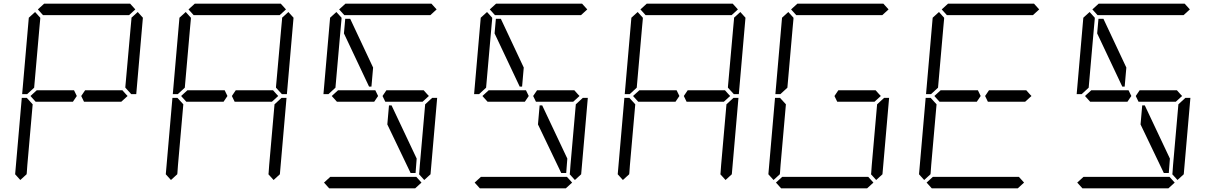

<svg xmlns="http://www.w3.org/2000/svg" viewBox="-20 -1020 6568 1040"><path d="M381 -531 396 -500 375 -469H374H353H352H242H178H173L145 -500L179 -531H184H231H358H359H380ZM136 -924 170 -955 198 -924V-918L194 -875L165 -545L127 -510H100ZM124 -76 90 -45 62 -76 98 -490H125L157 -455L128 -125L125 -83ZM185 -969 219 -1000H685L713 -969L679 -938H658H477H415H234H213ZM671 -500 637 -469H635H632H458H456H436H435L420 -500L441 -531H464H587H643L659 -513ZM692 -924 726 -955 754 -924 718 -510H691L659 -545V-550L688 -875L692 -918Z M1197 -531 1212 -500 1191 -469H1190H1169H1168H1058H994H989L961 -500L995 -531H1000H1047H1174H1175H1196ZM952 -924 986 -955 1014 -924V-918L1010 -875L981 -545L943 -510H916ZM940 -76 906 -45 878 -76 914 -490H941L973 -455L944 -125L941 -83ZM1001 -969 1035 -1000H1501L1529 -969L1495 -938H1474H1293H1231H1050H1029ZM1487 -500 1453 -469H1451H1448H1274H1272H1252H1251L1236 -500L1257 -531H1280H1403H1459L1475 -513ZM1508 -924 1542 -955 1570 -924 1534 -510H1507L1475 -545V-550L1504 -875L1508 -918ZM1496 -76 1462 -45 1434 -76 1435 -83 1438 -125 1467 -455 1505 -490H1532Z M2013 -531 2028 -500 2007 -469H2006H1985H1984H1874H1810H1805L1777 -500L1811 -531H1816H1863H1990H1991H2012ZM1843 -839 1850 -918H1877L2001 -654L1992 -551H1979ZM1768 -924 1802 -955 1830 -924V-918L1826 -875L1797 -545L1759 -510H1732ZM1817 -969 1851 -1000H2317L2345 -969L2311 -938H2290H2109H2047H1866H1845ZM2303 -500 2269 -469H2267H2264H2090H2088H2068H2067L2052 -500L2073 -531H2096H2219H2275L2291 -513ZM2263 -31 2229 0H1763L1735 -31L1769 -62H1790H1971H2033H2214H2235ZM2237 -161 2231 -83H2204L2078 -346L2087 -449H2101ZM2312 -76 2278 -45 2250 -76 2251 -83 2254 -125 2283 -455 2321 -490H2348Z M2829 -531 2844 -500 2823 -469H2822H2801H2800H2690H2626H2621L2593 -500L2627 -531H2632H2679H2806H2807H2828ZM2659 -839 2666 -918H2693L2817 -654L2808 -551H2795ZM2584 -924 2618 -955 2646 -924V-918L2642 -875L2613 -545L2575 -510H2548ZM2633 -969 2667 -1000H3133L3161 -969L3127 -938H3106H2925H2863H2682H2661ZM3119 -500 3085 -469H3083H3080H2906H2904H2884H2883L2868 -500L2889 -531H2912H3035H3091L3107 -513ZM3079 -31 3045 0H2579L2551 -31L2585 -62H2606H2787H2849H3030H3051ZM3053 -161 3047 -83H3020L2894 -346L2903 -449H2917ZM3128 -76 3094 -45 3066 -76 3067 -83 3070 -125 3099 -455 3137 -490H3164Z M3645 -531 3660 -500 3639 -469H3638H3617H3616H3506H3442H3437L3409 -500L3443 -531H3448H3495H3622H3623H3644ZM3400 -924 3434 -955 3462 -924V-918L3458 -875L3429 -545L3391 -510H3364ZM3388 -76 3354 -45 3326 -76 3362 -490H3389L3421 -455L3392 -125L3389 -83ZM3449 -969 3483 -1000H3949L3977 -969L3943 -938H3922H3741H3679H3498H3477ZM3935 -500 3901 -469H3899H3896H3722H3720H3700H3699L3684 -500L3705 -531H3728H3851H3907L3923 -513ZM3956 -924 3990 -955 4018 -924 3982 -510H3955L3923 -545V-550L3952 -875L3956 -918ZM3944 -76 3910 -45 3882 -76 3883 -83 3886 -125 3915 -455 3953 -490H3980Z M4216 -924 4250 -955 4278 -924V-918L4274 -875L4245 -545L4207 -510H4180ZM4204 -76 4170 -45 4142 -76 4178 -490H4205L4237 -455L4208 -125L4205 -83ZM4265 -969 4299 -1000H4765L4793 -969L4759 -938H4738H4557H4495H4314H4293ZM4751 -500 4717 -469H4715H4712H4538H4536H4516H4515L4500 -500L4521 -531H4544H4667H4723L4739 -513ZM4711 -31 4677 0H4211L4183 -31L4217 -62H4238H4419H4481H4662H4683ZM4760 -76 4726 -45 4698 -76 4699 -83 4702 -125 4731 -455 4769 -490H4796Z M5277 -531 5292 -500 5271 -469H5270H5249H5248H5138H5074H5069L5041 -500L5075 -531H5080H5127H5254H5255H5276ZM5032 -924 5066 -955 5094 -924V-918L5090 -875L5061 -545L5023 -510H4996ZM5020 -76 4986 -45 4958 -76 4994 -490H5021L5053 -455L5024 -125L5021 -83ZM5081 -969 5115 -1000H5581L5609 -969L5575 -938H5554H5373H5311H5130H5109ZM5567 -500 5533 -469H5531H5528H5354H5352H5332H5331L5316 -500L5337 -531H5360H5483H5539L5555 -513ZM5527 -31 5493 0H5027L4999 -31L5033 -62H5054H5235H5297H5478H5499Z M6093 -531 6108 -500 6087 -469H6086H6065H6064H5954H5890H5885L5857 -500L5891 -531H5896H5943H6070H6071H6092ZM5923 -839 5930 -918H5957L6081 -654L6072 -551H6059ZM5848 -924 5882 -955 5910 -924V-918L5906 -875L5877 -545L5839 -510H5812ZM5897 -969 5931 -1000H6397L6425 -969L6391 -938H6370H6189H6127H5946H5925ZM6383 -500 6349 -469H6347H6344H6170H6168H6148H6147L6132 -500L6153 -531H6176H6299H6355L6371 -513ZM6343 -31 6309 0H5843L5815 -31L5849 -62H5870H6051H6113H6294H6315ZM6317 -161 6311 -83H6284L6158 -346L6167 -449H6181ZM6392 -76 6358 -45 6330 -76 6331 -83 6334 -125 6363 -455 6401 -490H6428Z"/></svg>

Font: DSEG14 Classic
Style: Light Italic
Weight: 300
Designer: Keshikan(Twitter:@keshinomi_88pro)
Version: Version 0.46